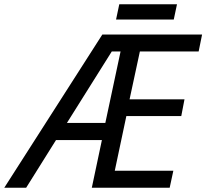

<svg xmlns="http://www.w3.org/2000/svg" viewBox="-78 -875 962 895"><path d="M-58 0 399 -714H864L848 -635H574L526 -412H782L767 -334H511L457 -79H730L713 0H350L397 -222H183L44 0ZM234 -302H413L484 -635H443ZM463 -784 478 -855H747L732 -784Z"/></svg>

Font: Noto IKEA Latin
Style: Italic
Weight: 400
Italic angle: -12°
Designer: Monotype Design Team
Foundry: Monotype Imaging Inc.
Version: Version 1.0